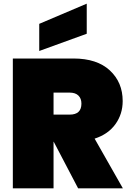

<svg xmlns="http://www.w3.org/2000/svg" viewBox="-20 -1027 710 1047"><path d="M424 -462Q424 -490 407.5 -506Q391 -522 360 -522H272V-402H360Q424 -402 424 -462ZM50 -708H380Q509 -708 579 -643Q649 -578 649 -476Q649 -405 609.5 -350Q570 -295 496 -271L650 0H406L273 -254H272V0H50ZM194 -897 453 -1007V-843L194 -749Z"/></svg>

Font: Poppins Black
Style: Regular
Weight: 900
Designer: Ninad Kale (Devanagari), Jonny Pinhorn (Latin)
Foundry: Indian Type Foundry
Version: Version 3.200;PS 1.000;hotconv 16.6.54;makeotf.lib2.5.65590